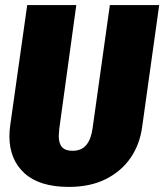

<svg xmlns="http://www.w3.org/2000/svg" viewBox="-20 -716 646 755"><path d="M539 -217Q530 -149 494 -96Q458 -43 396.5 -12Q335 19 251 19Q135 19 76 -35Q17 -89 17 -180Q17 -201 20 -222L87 -696H280L213 -209Q211 -189 211 -181Q211 -152 224 -137.5Q237 -123 265 -123Q300 -123 319 -145.5Q338 -168 344 -211L412 -696H606Z"/></svg>

Font: Fira Sans Condensed Black
Style: Italic
Weight: 900
Width: 3
Italic angle: -8°
Designer: Carrois Corporate & Edenspiekermann AG
Foundry: Carrois Corporate GbR & Edenspiekermann AG
Version: Version 4.203